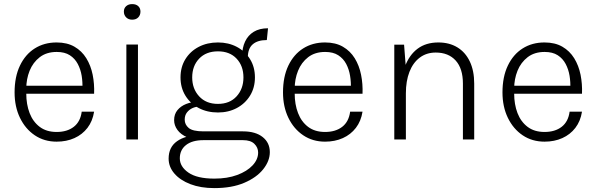

<svg xmlns="http://www.w3.org/2000/svg" viewBox="-20 -698 2987 961"><path d="M263.5 11Q201.5 11 154.2 -20.8Q107 -52.5 80 -108.2Q53 -164 53 -235.5Q53 -313.5 79.8 -369.5Q106.5 -425.5 153.8 -455.5Q201 -485.5 263.5 -485.5Q316 -485.5 352.8 -464.2Q389.5 -443 412 -406.5Q434.5 -370 443.8 -324Q453 -278 451 -229H100.5V-269H415.5L392.5 -254Q394 -286.5 388.8 -318.8Q383.5 -351 369.2 -378Q355 -405 329.5 -421.5Q304 -438 264 -438Q213 -438 179 -411.8Q145 -385.5 128.2 -343.8Q111.5 -302 111.5 -254.5V-230Q111.5 -175.5 128.2 -132Q145 -88.5 178.8 -63Q212.5 -37.5 263.5 -37.5Q316 -37.5 349.2 -63.2Q382.5 -89 389 -139H451Q443.5 -91.5 417.8 -58Q392 -24.5 352.5 -6.8Q313 11 263.5 11Z M641.5 -599.5Q623 -599.5 611.5 -611Q600 -622.5 600 -640Q600 -657 611.5 -667.2Q623 -677.5 641.5 -677.5Q661 -677.5 672 -667.2Q683 -657 683 -640Q683 -622.5 672 -611Q661 -599.5 641.5 -599.5ZM612.5 0V-475H670.5V0Z M1053 243.5Q984.5 243.5 933 223.8Q881.5 204 852.8 170.5Q824 137 824 96Q824 38.5 866.2 8.8Q908.5 -21 976.5 -21L998.5 3.5Q942 3.5 911 28Q880 52.5 880 94.5Q880 136 923.2 166Q966.5 196 1053 196Q1118 196 1167.2 177.8Q1216.5 159.5 1244.2 129.8Q1272 100 1272 65.5Q1272 40.5 1253.2 22Q1234.5 3.5 1196 3.5H998.5Q950 3.5 917.5 -10.5Q885 -24.5 868.2 -47.5Q851.5 -70.5 851.5 -96.5Q851.5 -126.5 868.2 -146.8Q885 -167 911.5 -177.5Q938 -188 967 -188L974.5 -164Q959 -164 943 -156.8Q927 -149.5 915.8 -135.2Q904.5 -121 904.5 -99Q904.5 -74.5 924.5 -57.5Q944.5 -40.5 998.5 -40.5H1196Q1259 -40.5 1294.8 -12Q1330.5 16.5 1330.5 63.5Q1330.5 107.5 1297.5 149Q1264.5 190.5 1202.5 217Q1140.5 243.5 1053 243.5ZM1071 -135Q1017 -135 974.8 -157.2Q932.5 -179.5 908 -219.2Q883.5 -259 883.5 -310.5Q883.5 -362.5 908 -402Q932.5 -441.5 974.8 -463.5Q1017 -485.5 1071 -485.5Q1123.5 -485.5 1165.2 -463.5Q1207 -441.5 1231.5 -402Q1256 -362.5 1256 -310.5Q1256 -259 1231.5 -219.2Q1207 -179.5 1165.2 -157.2Q1123.5 -135 1071 -135ZM1070.5 -178Q1130 -178 1164.2 -215.8Q1198.5 -253.5 1198.5 -310.5Q1198.5 -368 1164.2 -404.5Q1130 -441 1071 -441Q1011.5 -441 976.8 -404.5Q942 -368 942 -310.5Q942 -253.5 976.8 -215.8Q1011.5 -178 1070.5 -178ZM1220.5 -410.5 1192 -417.5Q1192 -459 1206.8 -490.2Q1221.5 -521.5 1250.2 -539Q1279 -556.5 1321.5 -556.5L1315.5 -497.5Q1269.5 -497.5 1245 -476.2Q1220.5 -455 1220.5 -410.5Z M1607 11Q1545 11 1497.8 -20.8Q1450.5 -52.5 1423.5 -108.2Q1396.5 -164 1396.5 -235.5Q1396.5 -313.5 1423.2 -369.5Q1450 -425.5 1497.2 -455.5Q1544.5 -485.5 1607 -485.5Q1659.5 -485.5 1696.2 -464.2Q1733 -443 1755.5 -406.5Q1778 -370 1787.2 -324Q1796.5 -278 1794.5 -229H1444V-269H1759L1736 -254Q1737.5 -286.5 1732.2 -318.8Q1727 -351 1712.8 -378Q1698.5 -405 1673 -421.5Q1647.5 -438 1607.5 -438Q1556.5 -438 1522.5 -411.8Q1488.5 -385.5 1471.8 -343.8Q1455 -302 1455 -254.5V-230Q1455 -175.5 1471.8 -132Q1488.5 -88.5 1522.2 -63Q1556 -37.5 1607 -37.5Q1659.5 -37.5 1692.8 -63.2Q1726 -89 1732.5 -139H1794.5Q1787 -91.5 1761.2 -58Q1735.5 -24.5 1696 -6.8Q1656.5 11 1607 11Z M2297 0V-279.5Q2297 -355 2260.8 -395Q2224.5 -435 2161 -435Q2114.5 -435 2080.8 -409.5Q2047 -384 2029.2 -338Q2011.5 -292 2011.5 -230.5H1986Q1986 -308.5 2007.2 -365.8Q2028.5 -423 2070.2 -454.2Q2112 -485.5 2174 -485.5Q2229 -485.5 2269.2 -461Q2309.5 -436.5 2331.5 -390.2Q2353.5 -344 2353.5 -279.5V0ZM1953.5 0V-474.5H2002.5L2011.5 -357.5V0Z M2705.5 11Q2643.5 11 2596.2 -20.8Q2549 -52.5 2522 -108.2Q2495 -164 2495 -235.5Q2495 -313.5 2521.8 -369.5Q2548.5 -425.5 2595.8 -455.5Q2643 -485.5 2705.5 -485.5Q2758 -485.5 2794.8 -464.2Q2831.5 -443 2854 -406.5Q2876.5 -370 2885.8 -324Q2895 -278 2893 -229H2542.5V-269H2857.5L2834.5 -254Q2836 -286.5 2830.8 -318.8Q2825.5 -351 2811.2 -378Q2797 -405 2771.5 -421.5Q2746 -438 2706 -438Q2655 -438 2621 -411.8Q2587 -385.5 2570.2 -343.8Q2553.5 -302 2553.5 -254.5V-230Q2553.5 -175.5 2570.2 -132Q2587 -88.5 2620.8 -63Q2654.5 -37.5 2705.5 -37.5Q2758 -37.5 2791.2 -63.2Q2824.5 -89 2831 -139H2893Q2885.5 -91.5 2859.8 -58Q2834 -24.5 2794.5 -6.8Q2755 11 2705.5 11Z"/></svg>

Font: Karla Light
Style: Regular
Weight: 300
Designer: Jonathan Pinhorn
Version: Version 2.004;gftools[0.9.33]